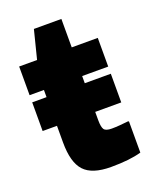

<svg xmlns="http://www.w3.org/2000/svg" viewBox="-119 -685 611 755"><g transform="rotate(-20 186.0 -307.0)"><path d="M70 -155V-225H10V-345H70V-375H10V-495H85L115 -614H230V-495H339V-375H230V-345H339V-225H230V-190Q230 -162 237 -151.5Q244 -141 269 -141Q285 -141 303 -142.5Q321 -144 339 -146L342 -144V-14Q294 0 215 0Q136 0 103 -36Q70 -72 70 -155Z"/></g></svg>

Font: Bakbak One
Style: Regular
Weight: 400
Designer: Saumya Kishore and Sanchit Sawaria
Foundry: A Good Feeling
Version: Version 1.003; ttfautohint (v1.8.3)